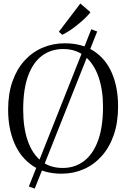

<svg xmlns="http://www.w3.org/2000/svg" viewBox="-20 -1004 738 1122"><path d="M513.5 -833 548 -820 183 98 148.5 86ZM341.5 11Q239.5 11.5 169.5 -36.2Q99.5 -84 63.5 -168.8Q27.5 -253.5 27.5 -363.5Q27.5 -456.5 52.8 -528.2Q78 -600 123.2 -649.8Q168.5 -699.5 228.8 -725.2Q289 -751 358.5 -751Q459.5 -751 529 -705.2Q598.5 -659.5 634.2 -576.5Q670 -493.5 670 -381Q670 -288.5 645 -216Q620 -143.5 575.2 -93Q530.5 -42.5 470.8 -16Q411 10.5 341.5 11ZM346.5 -22.5Q417.5 -22.5 470.5 -62.5Q523.5 -102.5 552.8 -182Q582 -261.5 582 -381Q582 -478.5 555.8 -554.5Q529.5 -630.5 477.5 -674Q425.5 -717.5 349.5 -717.5Q279 -717.5 226.2 -678.8Q173.5 -640 144.5 -561.5Q115.5 -483 115.5 -363.5Q115.5 -259.5 141.5 -183Q167.5 -106.5 219 -64.5Q270.5 -22.5 346.5 -22.5ZM343.5 -801 324 -818.5 449.5 -983.5 508.5 -932.5Q497 -917 477 -897.8Q457 -878.5 433.5 -859.5Q410 -840.5 386.8 -825.2Q363.5 -810 344.5 -801Z"/></svg>

Font: Merriweather 96pt Light
Style: Regular
Weight: 300
Version: Version 2.100